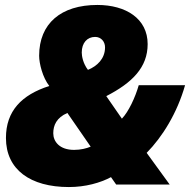

<svg xmlns="http://www.w3.org/2000/svg" viewBox="-20 -745 773 775"><path d="M258 10C325 10 385 -7 428 -30L449 0H665L572 -128C635 -192 695 -288 727 -401H540C526 -352 499 -294 472 -266L409 -357C514 -411 576 -473 576 -567C576 -670 488 -725 373 -725C226 -725 138 -650 138 -520C138 -489 152 -432 179 -398C67 -362 4 -297 4 -188C4 -60 103 10 258 10ZM335 -463C315 -489 310 -519 310 -533C310 -572 332 -596 364 -596C388 -596 404 -577 404 -554C404 -508 372 -478 335 -463ZM279 -140C220 -140 195 -174 195 -207C195 -239 208 -270 252 -289L346 -153C329 -146 306 -140 279 -140Z"/></svg>

Font: Noto Sans Black
Style: Italic
Weight: 900
Italic angle: -12°
Designer: Monotype Design Team
Foundry: Monotype Imaging Inc.
Version: Version 2.013